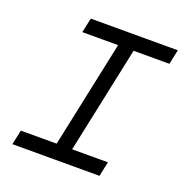

<svg xmlns="http://www.w3.org/2000/svg" viewBox="-119 -756 824 862"><g transform="rotate(20 293.0 -325.0)"><path d="M32 0 47 -70H218L326 -580H155L170 -650H586L571 -580H400L292 -70H463L448 0Z"/></g></svg>

Font: Sometype Mono
Style: Italic
Weight: 400
Italic angle: -12°
Monospace: yes
Designer: Ryoichi Tsunekawa
Foundry: Dharma Type
Version: Version 1.000; ttfautohint (v1.8.3)